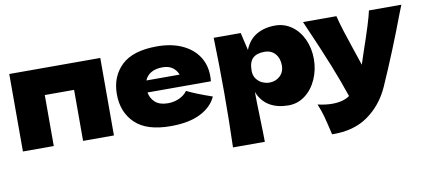

<svg xmlns="http://www.w3.org/2000/svg" viewBox="-73 -818 2968 1342"><g transform="rotate(-10 1411.5 -147.0)"><path d="M40 -545H686V5H467V-357H259V5H40Z M1295 -250H969Q977 -206 1008.5 -178.5Q1040 -151 1098 -151Q1140 -151 1177 -167.5Q1214 -184 1236 -214Q1303 -181 1414 -143Q1383 -73 1301.5 -31.5Q1220 10 1089 10Q919 10 837.5 -68.5Q756 -147 756 -275Q756 -400 837 -478Q918 -556 1089 -556Q1191 -556 1266 -522Q1341 -488 1381 -427.5Q1421 -367 1421 -289Q1421 -263 1419 -250ZM976 -334H1212Q1200 -366 1173 -385.5Q1146 -405 1103 -405Q1053 -405 1021 -386Q989 -367 976 -334Z M2155 -279Q2155 -204 2126 -137.5Q2097 -71 2044.5 -30.5Q1992 10 1925 10Q1847 10 1791.5 -22.5Q1736 -55 1709 -123Q1709 -66 1713 60Q1717 182 1717 232H1491Q1497 46 1497 -157Q1497 -360 1491 -546H1683L1712 -421Q1740 -491 1796 -523.5Q1852 -556 1928 -556Q1993 -556 2045 -519Q2097 -482 2126 -418.5Q2155 -355 2155 -279ZM1927 -273Q1927 -324 1899 -356Q1871 -388 1823 -388Q1768 -388 1740 -361.5Q1712 -335 1712 -273Q1712 -238 1730 -214.5Q1748 -191 1773 -180.5Q1798 -170 1821 -170Q1866 -170 1896.5 -198.5Q1927 -227 1927 -273Z M2823 -546 2800 -488Q2705 -235 2601 0Q2547 120 2445 192.5Q2343 265 2189 262Q2170 179 2157.5 132.5Q2145 86 2125 39Q2180 52 2228 52Q2306 52 2352 19Q2316 -88 2267 -211Q2218 -334 2125 -546H2362Q2374 -496 2395 -430Q2416 -364 2437 -303Q2443 -284 2456.5 -245.5Q2470 -207 2478 -181L2504 -260Q2579 -477 2593 -546Z"/></g></svg>

Font: Dela Gothic One
Style: Regular
Weight: 400
Designer: aratakana
Foundry: aratakana
Version: Version 1.004